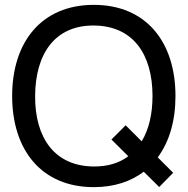

<svg xmlns="http://www.w3.org/2000/svg" viewBox="-20 -755 772 790"><path d="M635 14.5 692.5 -44 629 -107.5C677 -172 702 -258.5 702 -360C702 -582 581.5 -735 366 -735C150.5 -735 30 -582 30 -360C30 -138 150.5 15 366 15C449 15 518 -8 571.5 -48.5ZM124.5 -360C125.5 -532.5 205 -651 366 -650C527 -649 607.5 -532.5 607.5 -360C607.5 -286 592.5 -222 563 -173.5L497 -239.5L438.5 -181L508 -112C471 -84.5 423.5 -69.5 366 -70C205 -71 123.5 -187.5 124.5 -360Z"/></svg>

Font: Eudonet Medium
Style: Regular
Weight: 500
Designer: Mikhail Sharanda
Foundry: Mikhail Sharanda
Version: Version 4.503;Glyphs 3.1.2 (3151)